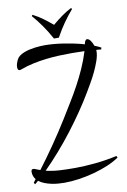

<svg xmlns="http://www.w3.org/2000/svg" viewBox="-106 -913 749 1128"><g transform="rotate(-10 268.0 -349.0)"><path d="M517.1 62Q488.3 82 448.5 98.9Q408.7 115.7 364 127.9Q319.3 140.1 272.9 147Q226.6 153.8 185.1 153.8Q168.9 153.8 148.7 152.3Q128.4 150.9 107.7 146.5Q86.9 142.1 67.4 134.5Q47.9 127 33.2 115.2Q27.8 120.1 22.9 124.3Q18.1 128.4 12.7 132.8L6.8 122.1Q10.7 117.2 13.9 112.5Q17.1 107.9 21 103.5Q13.2 93.8 9 82.5Q4.9 71.3 4.9 57.1Q4.9 50.8 7.6 46.4Q10.3 42 17.1 42Q19.5 42 22 42.5Q24.4 43 26.9 43.9Q34.7 46.9 42.2 50Q49.8 53.2 57.6 55.7Q108.4 -11.7 154.5 -78.6Q200.7 -145.5 243.7 -214.8Q272 -261.2 299.3 -305.4Q326.7 -349.6 351.1 -394.8Q375.5 -439.9 396.7 -487.3Q418 -534.7 434.1 -586.9V-587.4Q397.5 -588.9 359.9 -588.9Q323.2 -588.9 284.4 -587.4Q245.6 -585.9 206.1 -581.3Q166.5 -576.7 127.4 -568.4Q88.4 -560.1 51.3 -546.4Q48.8 -545.4 46.4 -544.7Q43.9 -543.9 41 -543.9Q32.7 -543.9 30.3 -550Q27.8 -556.2 27.8 -563Q27.8 -574.2 31.7 -585.9Q35.6 -597.7 41 -607.9Q46.4 -619.1 58.1 -627.7Q69.8 -636.2 85 -642.3Q100.1 -648.4 117.4 -652.3Q134.8 -656.2 151.9 -658.4Q168.9 -660.6 184.1 -661.4Q199.2 -662.1 210 -662.1Q234.4 -662.1 263.2 -659.7Q292 -657.2 322.3 -652.6Q352.5 -647.9 383.5 -641.4Q414.6 -634.8 443.4 -626.5Q443.4 -627 443.6 -627.2Q443.8 -627.4 443.8 -627.9Q444.3 -630.9 445.6 -635.5Q446.8 -640.1 448.5 -644Q450.2 -647.9 453.4 -650.9Q456.5 -653.8 460.9 -653.8Q466.3 -653.8 471.7 -649.9Q477.1 -646 481.7 -639.6Q486.3 -633.3 490.2 -625Q494.1 -616.7 497.1 -608.4Q517.6 -600.6 535.6 -590.8L532.7 -580.1Q525.4 -581.1 518.1 -581.5Q510.7 -582 503.4 -582.5Q503.4 -580.6 503.7 -579.1Q503.9 -577.6 503.9 -576.2Q503.9 -550.8 493.2 -519.5Q482.4 -488.3 467.3 -456.3Q452.1 -424.3 435.1 -395.3Q418 -366.2 405.8 -345.2Q377 -296.4 340.3 -242.7Q303.7 -189 262.5 -135.3Q221.2 -81.5 176.5 -30.3Q131.8 21 87.4 64.9Q126.5 74.2 167.5 76.7Q208.5 79.1 252.9 79.1Q317.9 79.1 383.5 72.5Q449.2 65.9 511.7 51.8ZM170.4 -850.6Q187 -841.8 201.2 -833.3Q215.3 -824.7 228.8 -814.9Q242.2 -805.2 255.9 -794.4Q269.5 -783.7 285.2 -770.5Q300.8 -783.7 314.5 -794.4Q328.1 -805.2 341.6 -814.7Q355 -824.2 368.9 -833Q382.8 -841.8 399.9 -850.6L405.3 -843.8Q390.1 -826.2 377 -809.3Q363.8 -792.5 351.1 -774.4Q338.4 -756.3 325.9 -736.3Q313.5 -716.3 299.8 -691.4H270.5Q256.8 -716.3 244.4 -736.3Q231.9 -756.3 219.2 -774.4Q206.5 -792.5 193.4 -809.3Q180.2 -826.2 165 -843.8Z"/></g></svg>

Font: Montez
Style: Regular
Weight: 400
Designer: Astigmatic (AOETI)
Foundry: Astigmatic (AOETI)
Version: Version 1.001